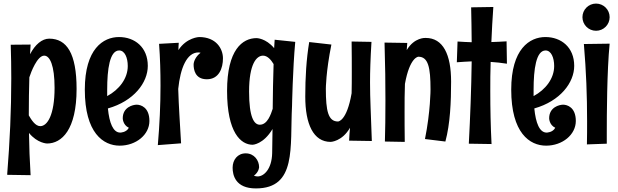

<svg xmlns="http://www.w3.org/2000/svg" viewBox="-20 -781 3455 1073"><path d="M151 198C146 117 143 39 142 -38C189 20 243 21 243 21C325 21 408 -56 408 -284C408 -483 353 -565 255 -565C215 -565 176 -532 148 -478L151 -532L40 -531C42 -467 43 -405 43 -344C43 -163 35 8 20 196ZM141 -145C141 -213 142 -280 144 -349C153 -377 188 -470 227 -470C259 -470 285 -415 285 -290C285 -137 244 -76 205 -76C177 -76 155 -112 141 -136Z M815 -105C815 -182 766 -196 744 -196C723 -196 666 -182 666 -120C666 -120 666 -83 700 -67C686 -40 652 -40 652 -40C612 -40 591 -94 583 -175C728 -216 806 -319 806 -413C806 -517 733 -574 645 -574C557 -574 454 -508 454 -280C454 -38 557 33 649 33C740 33 815 -28 815 -105ZM694 -412C694 -342 646 -280 579 -244V-280C579 -394 593 -499 646 -499C677 -499 694 -459 694 -412Z M992 20C986 -86 979 -184 976 -284C988 -401 1024 -488 1089 -488C1093 -488 1097 -487 1101 -486C1075 -467 1062 -438 1062 -420C1062 -394 1069 -338 1136 -338C1204 -338 1226 -400 1226 -455C1226 -509 1188 -574 1093 -574C1093 -574 1023 -572 977 -501C977 -514 978 -528 979 -542L869 -536C875 -455 877 -378 877 -302C877 -194 872 -86 862 30L992 20Z M1515 -559 1512 -512C1465 -568 1414 -568 1414 -568C1335 -568 1249 -503 1249 -273C1249 -40 1326 28 1392 28C1392 28 1452 26 1503 -60L1501 75C1499 165 1454 205 1420 205C1414 205 1407 204 1399 201C1428 179 1428 153 1428 153C1428 116 1401 76 1353 76C1308 76 1280 112 1280 156C1280 197 1295 272 1410 272C1639 272 1600 42 1612 -188C1612 -188 1616 -395 1630 -547ZM1509 -423C1506 -341 1505 -258 1504 -173C1494 -143 1475 -84 1432 -84C1400 -84 1372 -125 1372 -269C1372 -425 1414 -470 1450 -470C1474 -470 1494 -448 1509 -423Z M2058 7C2053 -148 2048 -226 2048 -320C2048 -381 2050 -448 2056 -547L1945 -549C1946 -480 1946 -426 1946 -379C1946 -335 1946 -298 1945 -260C1918 -102 1869 -102 1869 -102C1814 -102 1801 -161 1801 -285C1801 -285 1801 -378 1832 -532L1708 -546C1692 -449 1686 -348 1686 -241C1686 -88 1731 12 1828 12C1828 12 1892 10 1936 -67C1934 -45 1932 -21 1931 5Z M2129 -543C2133 -415 2134 -310 2134 -220C2134 -130 2133 -56 2131 10L2242 12C2241 -56 2241 -110 2241 -157C2241 -213 2241 -261 2243 -312C2270 -463 2318 -464 2318 -464C2373 -464 2386 -405 2386 -281C2386 -281 2386 -158 2355 -4L2469 10C2496 -89 2501 -213 2501 -325C2501 -477 2456 -569 2359 -569C2357 -569 2296 -573 2253 -501L2256 -541Z M2613 -740C2614 -675 2616 -610 2616 -545C2590 -546 2563 -547 2537 -549L2533 -433C2561 -435 2589 -437 2616 -438C2614 -284 2608 -130 2600 22L2727 24C2722 -74 2720 -173 2720 -271C2720 -326 2720 -380 2722 -435C2751 -433 2782 -430 2813 -425L2811 -550C2782 -548 2754 -547 2726 -546C2729 -611 2732 -676 2737 -742Z M3198 -105C3198 -182 3149 -196 3127 -196C3106 -196 3049 -182 3049 -120C3049 -120 3049 -83 3083 -67C3069 -40 3035 -40 3035 -40C2995 -40 2974 -94 2966 -175C3111 -216 3189 -319 3189 -413C3189 -517 3116 -574 3028 -574C2940 -574 2837 -508 2837 -280C2837 -38 2940 33 3032 33C3123 33 3198 -28 3198 -105ZM3077 -412C3077 -342 3029 -280 2962 -244V-280C2962 -394 2976 -499 3029 -499C3060 -499 3077 -459 3077 -412Z M3387 -685C3387 -727 3353 -761 3311 -761C3269 -761 3235 -727 3235 -685C3235 -643 3269 -609 3311 -609C3353 -609 3387 -643 3387 -685ZM3243 -535C3256 -380 3261 -250 3261 -103C3261 -61 3261 -19 3260 26L3371 22C3371 22 3371 1 3371 -33C3371 -141 3372 -384 3387 -537Z"/></svg>

Font: Rum Raisin
Style: Regular
Weight: 400
Designer: Astigmatic (AOETI)
Foundry: Astigmatic (AOETI)
Version: Version 1.000